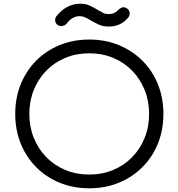

<svg xmlns="http://www.w3.org/2000/svg" viewBox="-20 -1004 961 1034"><path d="M461 10Q374 10 301 -20Q228 -50 174.5 -104Q121 -158 91.5 -231Q62 -304 62 -391Q62 -477 91.5 -550Q121 -623 174.5 -677Q228 -731 301 -761Q374 -791 461 -791Q547 -791 620 -761Q693 -731 747 -677Q801 -623 830.5 -550Q860 -477 860 -391Q860 -304 830.5 -231Q801 -158 747 -104Q693 -50 620 -20Q547 10 461 10ZM461 -64Q530 -64 589 -88.5Q648 -113 691.5 -157.5Q735 -202 759 -261.5Q783 -321 783 -391Q783 -460 759 -519.5Q735 -579 691.5 -623.5Q648 -668 589 -692.5Q530 -717 461 -717Q391 -717 332 -692.5Q273 -668 229.5 -623.5Q186 -579 162 -519.5Q138 -460 138 -391Q138 -321 162 -261.5Q186 -202 229.5 -157.5Q273 -113 332 -88.5Q391 -64 461 -64ZM566 -861Q534 -861 510 -872.5Q486 -884 469 -894Q448 -907 435 -912Q422 -917 409 -917Q391 -917 374.5 -908.5Q358 -900 343 -882Q334 -869 320 -865Q306 -861 293 -868Q280 -875 277.5 -889.5Q275 -904 284 -917Q309 -949 342 -966.5Q375 -984 411 -984Q443 -984 465.5 -973Q488 -962 504 -952Q524 -940 536.5 -934Q549 -928 565 -928Q581 -928 593 -933Q605 -938 614 -948Q625 -959 636.5 -963.5Q648 -968 661 -960Q675 -953 678 -938Q681 -923 671 -910Q631 -861 566 -861Z"/></svg>

Font: Comfortaa
Style: Regular
Weight: 400
Designer: Johan Aakerlund
Foundry: Johan Aakerlund
Version: Version 3.104; ttfautohint (v1.8.1.43-b0c9)